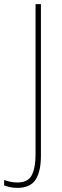

<svg xmlns="http://www.w3.org/2000/svg" viewBox="-81 -827 301 929"><path d="M3 82Q-16 82 -32 78.5Q-48 75 -61 70V44Q-47 49 -30.5 52.5Q-14 56 3 56Q55 56 73 20Q91 -16 91 -78V-807H117V-73Q117 2 91.5 42Q66 82 3 82Z"/></svg>

Font: Noto Sans Telugu UI Condensed Thin
Style: Regular
Weight: 100
Width: 3
Designer: Jelle Bosma - Monotype Design Team
Foundry: Monotype Imaging Inc.
Version: Version 2.005; ttfautohint (v1.8.4.7-5d5b)